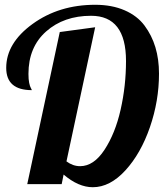

<svg xmlns="http://www.w3.org/2000/svg" viewBox="-20 -770 703 803"><path d="M230 -636 378 -656 258 -95Q285 -75 315 -75Q372 -75 417 -143.5Q462 -212 484.5 -311.5Q507 -411 507 -515Q507 -704 361 -704Q247 -704 173 -638.5Q99 -573 99 -461Q99 -438 102 -423.5Q105 -409 109 -402Q113 -395 113 -393Q6 -393 6 -486Q6 -590 116.5 -670Q227 -750 378 -750Q448 -750 501 -727Q554 -704 584.5 -663Q615 -622 630 -572Q645 -522 645 -462Q645 -348 607 -238Q569 -128 504.5 -57.5Q440 13 368 13Q308 13 246 -40L238 0H94Z"/></svg>

Font: Lobster 1.4
Style: Regular
Weight: 400
Designer: Pablo Impallari
Foundry: Pablo Impallari. www.impallari.com
Version: Version 1.4